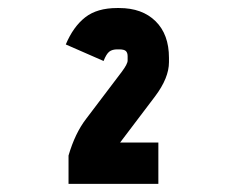

<svg xmlns="http://www.w3.org/2000/svg" viewBox="-20 -722 565 476"><path d="M270.5 -702.1H275.4Q332.5 -702.1 365.7 -669.4Q398.9 -636.7 398.9 -578.6V-567.9Q398.9 -528.8 364.3 -482.9L277.8 -368.7H372.6V-266.1H149.9V-336.4Q166 -391.6 193.4 -427.2L282.2 -544.4Q296.4 -563.5 296.4 -571.8V-582.5Q296.4 -591.3 292 -595.5Q287.6 -599.6 275.4 -599.6H270.5Q258.3 -599.6 251 -594Q243.7 -588.4 236.8 -570.8L143.1 -611.8Q161.6 -655.8 191.2 -679Q220.7 -702.1 270.5 -702.1Z"/></svg>

Font: Anka/Coder Condensed
Style: Bold
Weight: 700
Width: 4
Monospace: yes
Version: Version 001.100